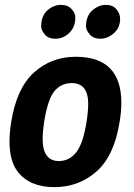

<svg xmlns="http://www.w3.org/2000/svg" viewBox="-20 -755 549 788"><path d="M53 -50Q19 -94 19 -175Q19 -211 26 -254Q48 -393 119.5 -457.5Q191 -522 291 -522Q478 -522 478 -333Q478 -297 471 -255Q449 -116 376.5 -51.5Q304 13 203 13Q102 13 53 -50ZM342 -329Q342 -414 274 -414Q231 -414 203.5 -381Q176 -348 161 -254Q155 -214 155 -185Q155 -94 222 -94Q264 -94 292.5 -129.5Q321 -165 335 -254Q342 -298 342 -329ZM288 -667Q284 -637 260.5 -616.5Q237 -596 207.5 -596Q178 -596 163.5 -614Q149 -632 149 -646Q149 -690 174.5 -712.5Q200 -735 229.5 -735Q259 -735 274 -717.5Q289 -700 289 -686.5Q289 -673 288 -667ZM473 -678Q473 -641 447 -618.5Q421 -596 392 -596Q363 -596 348 -614Q333 -632 333 -646Q333 -690 359 -712.5Q385 -735 414 -735Q443 -735 458 -717Q473 -699 473 -678Z"/></svg>

Font: Rambla
Style: Bold Italic
Weight: 700
Italic angle: -12°
Designer: Martin Sommaruga
Foundry: Martin Sommaruga
Version: Version 1.001